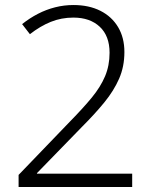

<svg xmlns="http://www.w3.org/2000/svg" viewBox="-20 -744 611 764"><path d="M54 0V-48L259 -261Q311 -314 345.5 -356Q380 -398 398 -440.5Q416 -483 416 -534Q416 -601 377 -637.5Q338 -674 272 -674Q224 -674 182 -657Q140 -640 99 -608L68 -648Q98 -672 131 -689Q164 -706 199.5 -715Q235 -724 272 -724Q334 -724 379.5 -701Q425 -678 450 -636Q475 -594 475 -537Q475 -479 454 -431Q433 -383 395.5 -337Q358 -291 306 -239L127 -55V-53H506V0Z"/></svg>

Font: Noto Sans Symbols Light
Style: Regular
Weight: 300
Version: Version 2.002